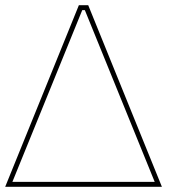

<svg xmlns="http://www.w3.org/2000/svg" viewBox="-49 -720 707 740"><path d="M255 -700H291L575 0H555L278 -681H268L-9 0H-29ZM-10 -19H555L563 0H-17Z"/></svg>

Font: Fixel Italic Variable 20240409 Display Thin
Style: Italic
Weight: 100
Italic angle: -10°
Designer: AlfaBravo + MacPaw
Foundry: Kyrylo Tkachov, Marchela Mozhyna, Serhii Makarenko, Maria Weinstein, Zakhar Kryvoshyya
Version: Version 1.211;Glyphs 3.2 (3225)